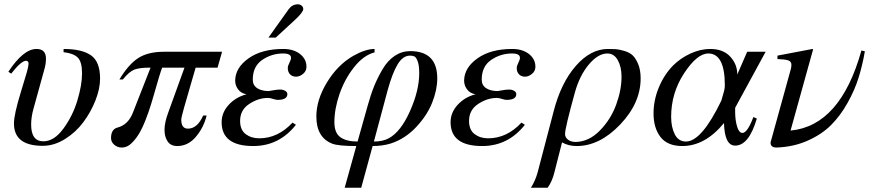

<svg xmlns="http://www.w3.org/2000/svg" viewBox="-20 -669 4058 894"><path d="M276 -426V-441Q361 -441 403.5 -411.5Q446 -382 446 -303Q446 -256 424.5 -201.5Q403 -147 368 -100Q333 -53 282.5 -21.5Q232 10 179 10Q45 10 45 -94Q45 -136 77 -240L105 -333Q113 -362 113 -372Q113 -386 101 -386Q79 -386 32 -326L19 -335Q89 -441 150 -441Q194 -441 194 -396Q194 -371 186 -344L136 -163Q125 -124 125 -89Q125 -11 182 -11Q232 -11 275.5 -70.5Q319 -130 340.5 -202Q362 -274 362 -327Q362 -381 342 -401Q322 -421 276 -426Z M1014 -428 993 -354H891Q888 -343 869 -278.5Q850 -214 837 -167.5Q824 -121 824 -112Q824 -70 855 -70Q899 -70 926 -131H942Q929 -76 892.5 -32.5Q856 11 805 11Q775 11 760.5 -10.5Q746 -32 746 -64Q746 -98 763 -144L839 -354H735Q723 -322 697 -229.5Q671 -137 645 -80Q619 -23 583 6Q566 18 547 18Q527 18 512 5Q497 -8 497 -26Q497 -67 527 -75Q577 -88 599 -145L681 -354H675Q630 -354 606 -345Q582 -336 552 -299H536Q578 -369 623.5 -398.5Q669 -428 743 -428Z M1230 -494 1324 -626Q1341 -649 1367 -649Q1376 -649 1384 -643Q1392 -637 1392 -627Q1392 -612 1352 -575L1264 -494ZM1342 -98 1358 -88Q1280 11 1159 11Q1012 11 1012 -100Q1012 -145 1045 -181Q1078 -217 1128 -230Q1103 -234 1089 -252.5Q1075 -271 1075 -294Q1076 -354 1137.5 -397.5Q1199 -441 1299 -441Q1347 -441 1377 -417.5Q1407 -394 1407 -358Q1407 -338 1391 -325Q1375 -312 1359 -312Q1341 -312 1330.5 -323Q1320 -334 1320 -352Q1320 -362 1327.5 -376.5Q1335 -391 1335 -400Q1335 -420 1298 -420Q1245 -420 1201 -390Q1157 -360 1157 -298Q1157 -272 1177.5 -258.5Q1198 -245 1231 -245Q1234 -245 1252 -248.5Q1270 -252 1284 -252Q1298 -252 1308 -246Q1318 -240 1318 -231Q1318 -204 1273 -204Q1264 -204 1251 -208.5Q1238 -213 1227 -213Q1183 -213 1140.5 -185Q1098 -157 1098 -106Q1098 -64 1124 -44.5Q1150 -25 1187 -25Q1274 -25 1342 -98Z M1645 -10 1692 -177Q1706 -228 1722 -267.5Q1738 -307 1761.5 -347Q1785 -387 1818 -409Q1851 -431 1890 -431Q2016 -431 2016 -304Q2016 -251 1992.5 -191.5Q1969 -132 1918 -77.5Q1867 -23 1800 -1Q1761 11 1715 11L1662 205H1585L1639 11Q1556 11 1527 0Q1453 -29 1453 -127Q1453 -204 1502.5 -285.5Q1552 -367 1625 -409Q1682 -441 1724 -441V-425Q1673 -412 1629 -356.5Q1585 -301 1561 -231.5Q1537 -162 1537 -100Q1537 -50 1565 -30Q1593 -10 1645 -10ZM1785 -249 1721 -10Q1762 -10 1790 -25Q1846 -55 1889 -151.5Q1932 -248 1932 -328Q1932 -364 1925 -383Q1918 -402 1910 -406Q1902 -410 1889 -410Q1856 -410 1831.5 -369.5Q1807 -329 1785 -249Z M2408 -98 2424 -88Q2346 11 2225 11Q2078 11 2078 -100Q2078 -145 2111 -181Q2144 -217 2194 -230Q2169 -234 2155 -252.5Q2141 -271 2141 -294Q2142 -354 2203.5 -397.5Q2265 -441 2365 -441Q2413 -441 2443 -417.5Q2473 -394 2473 -358Q2473 -338 2457 -325Q2441 -312 2425 -312Q2407 -312 2396.5 -323Q2386 -334 2386 -352Q2386 -362 2393.5 -376.5Q2401 -391 2401 -400Q2401 -420 2364 -420Q2311 -420 2267 -390Q2223 -360 2223 -298Q2223 -272 2243.5 -258.5Q2264 -245 2297 -245Q2300 -245 2318 -248.5Q2336 -252 2350 -252Q2364 -252 2374 -246Q2384 -240 2384 -231Q2384 -204 2339 -204Q2330 -204 2317 -208.5Q2304 -213 2293 -213Q2249 -213 2206.5 -185Q2164 -157 2164 -106Q2164 -64 2190 -44.5Q2216 -25 2253 -25Q2340 -25 2408 -98Z M2483 135 2558 -151Q2592 -283 2661 -362Q2730 -441 2811 -441Q2834 -441 2848 -440Q2862 -439 2886.5 -432Q2911 -425 2925.5 -411.5Q2940 -398 2951.5 -370.5Q2963 -343 2963 -304Q2963 -189 2867.5 -89Q2772 11 2665 11Q2627 11 2597 -6L2561 135Q2551 176 2530 205H2452Q2472 174 2483 135ZM2874 -312Q2874 -358 2856.5 -389Q2839 -420 2808 -420Q2765 -420 2722 -369Q2679 -318 2657 -239Q2611 -73 2611 -45Q2611 -29 2625 -18.5Q2639 -8 2660 -8Q2722 -9 2773 -61Q2824 -113 2849 -181.5Q2874 -250 2874 -312Z M3545 -428 3403 -167V-149Q3403 -110 3412 -80Q3421 -50 3437 -50Q3460 -50 3488 -124L3504 -117Q3467 9 3403 9Q3354 9 3351 -96Q3263 11 3157 11Q3088 11 3055.5 -31Q3023 -73 3023 -141Q3023 -202 3047.5 -261.5Q3072 -321 3114 -364Q3148 -398 3194.5 -419.5Q3241 -441 3287 -441Q3347 -441 3380 -405.5Q3413 -370 3413 -322L3459 -428ZM3355 -272Q3355 -420 3278 -420Q3226 -420 3165.5 -328Q3105 -236 3105 -125Q3105 -77 3122 -43.5Q3139 -10 3174 -10Q3247 -10 3339 -201Q3340 -207 3344.5 -220.5Q3349 -234 3352 -247Q3355 -260 3355 -272Z M3991 -434 4007 -430Q3996 -366 3978 -308Q3960 -250 3926.5 -190Q3893 -130 3849.5 -86.5Q3806 -43 3740.5 -14Q3675 15 3596 18Q3568 18 3568 -4Q3568 -10 3571 -17L3663 -350Q3665 -360 3665 -367Q3665 -383 3650 -388Q3635 -393 3600 -394V-410L3763 -441L3766 -439L3661 -61Q3893 -83 3991 -434Z"/></svg>

Font: STIX
Style: Italic
Weight: 400
Italic angle: -16.33°
Designer: MicroPress Inc., with final additions and corrections provided by Coen Hoffman, Elsevier (retired)
Version: Version 1.1.1